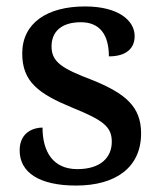

<svg xmlns="http://www.w3.org/2000/svg" viewBox="-20 -566 501 596"><path d="M216 10C339 10 418 -46 418 -152C418 -236 368 -276 268 -317C173 -353 140 -373 140 -422C140 -467 170 -497 231 -497C290 -497 318 -458 318 -391C371 -391 398 -415 398 -454C398 -502 348 -546 244 -546C127 -546 49 -495 49 -400C49 -312 100 -275 204 -232C300 -193 327 -173 327 -126C327 -76 291 -41 220 -41C144 -41 112 -96 112 -170C85 -170 41 -156 41 -99C41 -30 103 10 216 10Z"/></svg>

Font: Noto Serif Tamil Medium
Style: Italic
Weight: 500
Italic angle: -12°
Designer: Indian Type Foundry, Tom Grace, and the Monotype Design Team
Foundry: Monotype Imaging Inc.
Version: Version 2.003